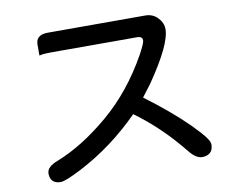

<svg xmlns="http://www.w3.org/2000/svg" viewBox="-79 -807 1158 938"><g transform="rotate(-10 500.0 -338.5)"><path d="M149.4 26.9Q123.5 26.9 110.4 13.7Q97.2 0.5 97.2 -24.4Q97.2 -57.6 152.3 -78.1Q279.3 -127.9 411.4 -239.5Q543.5 -351.1 636.7 -518.1Q665.5 -570.8 665.5 -585Q665.5 -593.8 660.6 -598.6Q654.3 -605 637.7 -605H212.9Q175.3 -605 160.6 -601.1L153.8 -599.6V-654.3Q153.8 -675.8 166 -688Q180.7 -702.6 212.9 -702.6H697.3Q733.9 -702.6 758.3 -677Q782.7 -651.4 782.7 -620.1Q782.7 -544.4 662.6 -370.1L616.7 -309.6Q742.2 -216.3 827.1 -131.8Q870.1 -88.4 889.6 -62Q905.8 -39.6 905.8 -27.3Q905.8 8.3 880.9 20.5Q868.7 26.9 850.6 26.9Q819.8 26.9 785.6 -17.1Q681.2 -146.5 555.2 -238.3Q418.5 -100.1 253.4 -14.6Q173.3 26.9 149.4 26.9Z"/></g></svg>

Font: YuPearl-Medium
Style: Medium
Weight: 500
Designer: Max Yao
Foundry: Max-Everyday
Version: Version 1.011; ttfautohint (v1.8.3)